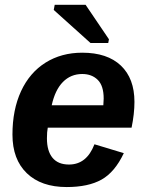

<svg xmlns="http://www.w3.org/2000/svg" viewBox="-20 -753 596 783"><path d="M174.8 -232.4Q171.4 -215.3 171.4 -189Q171.4 -137.2 194.1 -109.6Q216.8 -82 261.2 -82Q297.4 -82 323.2 -102.5Q349.1 -123 365.2 -164.6L484.9 -128.4Q448.2 -50.8 394 -20.5Q339.8 9.8 252 9.8Q147.9 9.8 89.4 -46.6Q30.8 -103 30.8 -204.1Q30.8 -305.2 65.9 -381.3Q101.1 -457 165.8 -497.6Q230.5 -538.1 315.4 -538.1Q417.5 -538.1 472.9 -485.6Q528.3 -433.1 528.3 -337.4Q528.3 -289.1 516.6 -232.4ZM190.9 -323.7H401.4L402.8 -351.1Q402.8 -403.3 378.7 -427.2Q354.5 -451.2 315.4 -451.2Q268.6 -451.2 236.6 -418.7Q204.6 -386.2 190.9 -323.7ZM424.3 -592.8 421.4 -577.6H349.1L199.2 -712.4L203.1 -733.4H329.1Z"/></svg>

Font: Arimo
Style: Italic
Weight: 400
Italic angle: -12°
Designer: Steve Matteson
Foundry: Monotype Imaging Inc.
Version: Version 1.33